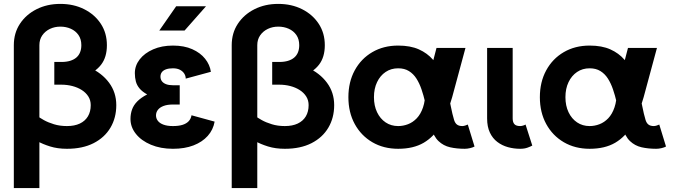

<svg xmlns="http://www.w3.org/2000/svg" viewBox="-20 -755 3468 990"><path d="M325.2 12.2Q276.9 12.2 238.2 0.1Q199.5 -12 172 -27.7Q144.5 -43.5 130 -55.5Q115.5 -67.6 115.5 -67.6L160.6 -166.5Q160.6 -166.5 172.6 -157.2Q184.6 -147.9 206.3 -135.7Q228 -123.5 258.3 -114.3Q288.6 -105 325.2 -105Q364.3 -105 391.6 -117.9Q418.9 -130.9 433.3 -155Q447.8 -179.2 447.8 -212.8Q447.8 -238.3 435.3 -257.8Q422.9 -277.3 401.5 -290.9Q380.1 -304.4 353 -311.4Q325.9 -318.4 296.6 -318.4V-435.5Q377.2 -435.5 441.2 -407.1Q505.1 -378.7 542.4 -328.5Q579.6 -278.4 579.6 -212.9Q579.6 -147.7 549.6 -96.8Q519.5 -45.9 462.6 -16.8Q405.7 12.2 325.2 12.2ZM260 -435.5H296.6V-318.4H260ZM183.1 -522Q183.1 -511 183.1 -474.1Q183.1 -437.3 183.1 -382.7Q183.1 -328.1 183.1 -263.4Q183.1 -198.7 183.1 -131.7Q183.1 -64.7 183.1 -2.8Q183.1 59.1 183.1 108.2Q183.1 157.3 183.1 186.1Q183.1 214.8 183.1 214.8H51.3Q51.3 214.8 51.3 181.3Q51.3 147.7 51.3 90.9Q51.3 34.2 51.3 -35.7Q51.3 -105.6 51.3 -179.6Q51.3 -253.7 51.3 -321.8Q51.3 -389.9 51.3 -442.5Q51.3 -495.1 51.3 -522Q51.3 -584.5 82.8 -632.3Q114.3 -680.2 168.6 -707.5Q222.9 -734.9 291.2 -734.9Q359.9 -734.9 414.2 -707.5Q468.5 -680.2 499.9 -632.3Q531.2 -584.5 531.2 -522Q531.2 -460 501.2 -421.3Q471.2 -382.6 418.2 -364.7Q365.2 -346.9 296.6 -346.9V-435.5Q322.3 -435.5 341.6 -441.4Q360.8 -447.3 373.7 -458.3Q386.5 -469.2 392.9 -485.4Q399.4 -501.5 399.4 -522Q399.4 -553.2 384.6 -574.5Q369.9 -595.7 345.2 -606.7Q320.6 -617.7 291.3 -617.7Q262 -617.7 237.4 -606Q212.9 -594.2 198 -572.8Q183.1 -551.3 183.1 -522Z M871.8 -315.4Q891.4 -315.4 899 -315.4Q906.7 -315.4 906.7 -315.4V-216.1Q906.7 -216.1 898.4 -216.1Q890.1 -216.1 871.8 -216.1Q842.8 -216.1 823.4 -208.7Q804 -201.4 794.2 -188.7Q784.4 -176 784.4 -159.9Q784.4 -144 794.2 -131.6Q804 -119.1 823.4 -112.1Q842.8 -105 871.8 -105Q901.1 -105 921.3 -111.3Q941.4 -117.7 952.9 -130Q964.4 -142.3 967.5 -160.6L1086.7 -127.9Q1079.1 -85.4 1051 -54.1Q1022.9 -22.7 977.5 -5.2Q932.1 12.2 871.8 12.2Q807.9 12.2 758.3 -8.7Q708.7 -29.5 680.8 -64.6Q652.8 -99.6 652.8 -141.6Q652.8 -168 660.9 -190.4Q668.9 -212.9 687.9 -232.2Q706.8 -251.5 738.8 -268.1Q713.6 -282.2 699.7 -298.7Q685.8 -315.2 680.5 -335Q675.3 -354.7 675.3 -377.9Q675.3 -416.5 700.3 -448.9Q725.3 -481.2 769.8 -500.6Q814.2 -520 871.8 -520Q929.7 -520 971.4 -501.3Q1013.2 -482.7 1037.6 -452Q1062 -421.4 1067.4 -384.8L937.7 -349.6Q937.7 -363.5 929.9 -375.7Q922.1 -387.9 907.5 -395.4Q892.8 -402.8 871.8 -402.8Q851.1 -402.8 836.7 -397.8Q822.3 -392.8 814.8 -383.2Q807.4 -373.5 807.4 -359.9Q807.4 -346.2 814.8 -336.2Q822.3 -326.2 836.7 -320.8Q851.1 -315.4 871.8 -315.4ZM931.9 -597.7H801.5L888.4 -722.7H1042.2Z M1448.7 12.2Q1400.4 12.2 1361.7 0.1Q1323 -12 1295.5 -27.7Q1268.1 -43.5 1253.5 -55.5Q1239 -67.6 1239 -67.6L1284.2 -166.5Q1284.2 -166.5 1296.1 -157.2Q1308.1 -147.9 1329.8 -135.7Q1351.6 -123.5 1381.8 -114.3Q1412.1 -105 1448.7 -105Q1487.8 -105 1515.1 -117.9Q1542.5 -130.9 1556.9 -155Q1571.3 -179.2 1571.3 -212.8Q1571.3 -238.3 1558.8 -257.8Q1546.4 -277.3 1525 -290.9Q1503.7 -304.4 1476.6 -311.4Q1449.5 -318.4 1420.2 -318.4V-435.5Q1500.8 -435.5 1564.7 -407.1Q1628.7 -378.7 1665.9 -328.5Q1703.1 -278.4 1703.1 -212.9Q1703.1 -147.7 1673.1 -96.8Q1643.1 -45.9 1586.2 -16.8Q1529.3 12.2 1448.7 12.2ZM1383.5 -435.5H1420.2V-318.4H1383.5ZM1306.6 -522Q1306.6 -511 1306.6 -474.1Q1306.6 -437.3 1306.6 -382.7Q1306.6 -328.1 1306.6 -263.4Q1306.6 -198.7 1306.6 -131.7Q1306.6 -64.7 1306.6 -2.8Q1306.6 59.1 1306.6 108.2Q1306.6 157.3 1306.6 186.1Q1306.6 214.8 1306.6 214.8H1174.8Q1174.8 214.8 1174.8 181.3Q1174.8 147.7 1174.8 90.9Q1174.8 34.2 1174.8 -35.7Q1174.8 -105.6 1174.8 -179.6Q1174.8 -253.7 1174.8 -321.8Q1174.8 -389.9 1174.8 -442.5Q1174.8 -495.1 1174.8 -522Q1174.8 -584.5 1206.3 -632.3Q1237.8 -680.2 1292.1 -707.5Q1346.4 -734.9 1414.7 -734.9Q1483.5 -734.9 1537.8 -707.5Q1592 -680.2 1623.4 -632.3Q1654.8 -584.5 1654.8 -522Q1654.8 -460 1624.8 -421.3Q1594.7 -382.6 1541.7 -364.7Q1488.8 -346.9 1420.2 -346.9V-435.5Q1445.8 -435.5 1465.1 -441.4Q1484.4 -447.3 1497.2 -458.3Q1510 -469.2 1516.5 -485.4Q1522.9 -501.5 1522.9 -522Q1522.9 -553.2 1508.2 -574.5Q1493.4 -595.7 1468.8 -606.7Q1444.1 -617.7 1414.8 -617.7Q1385.5 -617.7 1361 -606Q1336.4 -594.2 1321.5 -572.8Q1306.6 -551.3 1306.6 -522Z M2033 -402.8Q2065.7 -402.8 2088.6 -388.5Q2111.6 -374.3 2127.2 -349.9Q2142.8 -325.4 2153.4 -294.2Q2164.1 -262.9 2171.9 -229Q2179.7 -195.1 2186.6 -161.7Q2193.6 -128.4 2201.9 -100.1Q2215.8 -51.5 2241.1 -27.5Q2266.4 -3.4 2300.8 4.4Q2335.2 12.2 2376.2 12.2Q2389.2 12.2 2403.7 8.8Q2418.2 5.4 2426.8 0.5L2392.1 -112.8Q2387.5 -110.4 2378.9 -107.7Q2370.4 -105 2364 -105Q2346.2 -105 2336.2 -112.8Q2326.2 -120.6 2321.3 -136.7Q2312.3 -166.5 2304.6 -206.3Q2296.9 -246.1 2286.4 -289.2Q2275.9 -332.3 2258.3 -373.3Q2240.7 -414.3 2212.2 -447.5Q2183.6 -480.7 2139.9 -500.4Q2096.2 -520 2033 -520Q1957.8 -520 1899.8 -486.2Q1841.8 -452.4 1809.1 -392.3Q1776.4 -332.3 1776.4 -253.9Q1776.4 -175.5 1809.1 -115.6Q1841.8 -55.7 1899.8 -21.7Q1957.8 12.2 2033 12.2Q2111.8 12.2 2164.9 -19Q2218 -50.3 2252.9 -109.9Q2287.8 -169.4 2311.5 -253.9L2380.1 -507.8H2230.7L2173.1 -286.1Q2173.1 -235.8 2161.1 -201Q2149.2 -166.3 2128.9 -145.1Q2108.6 -124 2083.7 -114.5Q2058.8 -105 2033 -105Q1996.3 -105 1968.3 -123.9Q1940.2 -142.8 1924.2 -176.4Q1908.2 -210 1908.2 -253.9Q1908.2 -297.9 1924.2 -331.4Q1940.2 -365 1968.3 -383.9Q1996.3 -402.8 2033 -402.8Z M2689.9 -112.8Q2685.3 -109.9 2676.9 -107.4Q2668.5 -105 2662.1 -105Q2652.1 -105 2644.7 -107.3Q2637.2 -109.6 2632.6 -114.6Q2627.9 -119.6 2625.7 -127.1Q2623.5 -134.5 2623.5 -144.5V-214.8V-282.2V-507.8H2491.7V-282.2V-214.8V-144.5Q2491.7 -101.6 2505.9 -71.5Q2520 -41.5 2544.4 -23.1Q2568.8 -4.6 2599.2 3.8Q2629.6 12.2 2662.1 12.2Q2684.1 12.2 2700.1 6.3Q2716.1 0.5 2724.6 -4.4Z M3020.3 -402.8Q3053 -402.8 3075.9 -388.5Q3098.9 -374.3 3114.5 -349.9Q3130.1 -325.4 3140.7 -294.2Q3151.4 -262.9 3159.2 -229Q3167 -195.1 3174 -161.7Q3180.9 -128.4 3189.2 -100.1Q3203.1 -51.5 3228.4 -27.5Q3253.7 -3.4 3288.1 4.4Q3322.5 12.2 3363.5 12.2Q3376.5 12.2 3391 8.8Q3405.5 5.4 3414.1 0.5L3379.4 -112.8Q3374.8 -110.4 3366.2 -107.7Q3357.7 -105 3351.3 -105Q3333.5 -105 3323.5 -112.8Q3313.5 -120.6 3308.6 -136.7Q3299.6 -166.5 3291.9 -206.3Q3284.2 -246.1 3273.7 -289.2Q3263.2 -332.3 3245.6 -373.3Q3228 -414.3 3199.5 -447.5Q3170.9 -480.7 3127.2 -500.4Q3083.5 -520 3020.3 -520Q2945.1 -520 2887.1 -486.2Q2829.1 -452.4 2796.4 -392.3Q2763.7 -332.3 2763.7 -253.9Q2763.7 -175.5 2796.4 -115.6Q2829.1 -55.7 2887.1 -21.7Q2945.1 12.2 3020.3 12.2Q3099.1 12.2 3152.2 -19Q3205.3 -50.3 3240.2 -109.9Q3275.1 -169.4 3298.8 -253.9L3367.4 -507.8H3218L3160.4 -286.1Q3160.4 -235.8 3148.4 -201Q3136.5 -166.3 3116.2 -145.1Q3095.9 -124 3071 -114.5Q3046.1 -105 3020.3 -105Q2983.6 -105 2955.6 -123.9Q2927.5 -142.8 2911.5 -176.4Q2895.5 -210 2895.5 -253.9Q2895.5 -297.9 2911.5 -331.4Q2927.5 -365 2955.6 -383.9Q2983.6 -402.8 3020.3 -402.8Z"/></svg>

Font: Giphurs
Style: Regular
Weight: 400
Version: Version 2.010